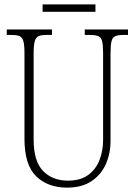

<svg xmlns="http://www.w3.org/2000/svg" viewBox="-20 -849 618 879"><path d="M287 10Q199 10 145.5 -42Q92 -94 92 -214V-607Q92 -643 87 -660.5Q82 -678 69.5 -683.5Q57 -689 33 -689H11V-714H218V-689H193Q169 -689 156.5 -683.5Q144 -678 139 -660Q134 -642 134 -605V-210Q134 -111 177 -66.5Q220 -22 291 -22Q349 -22 384.5 -48.5Q420 -75 436 -117.5Q452 -160 452 -207V-606Q452 -643 447.5 -660.5Q443 -678 430 -683.5Q417 -689 393 -689H368V-714H566V-689H545Q521 -689 508 -683.5Q495 -678 490.5 -660Q486 -642 486 -605V-205Q486 -145 464 -96.5Q442 -48 398 -19Q354 10 287 10ZM175 -795V-829H417V-795Z"/></svg>

Font: Noto Serif Bengali Condensed ExtraLight
Style: Regular
Weight: 200
Width: 3
Designer: Juan Bruce, Universal Thirst, Indian Type Foundry and the Monotype Design Team.
Foundry: Monotype Imaging Inc.
Version: Version 2.003; ttfautohint (v1.8.4.7-5d5b)